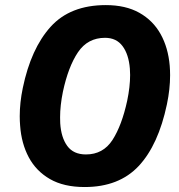

<svg xmlns="http://www.w3.org/2000/svg" viewBox="-20 -722 704 754"><path d="M312.5 12.5Q230.5 12.5 176.2 -18.8Q122 -50 93 -104.2Q64 -158.5 59 -229Q57.5 -247 57.5 -265.5Q57.5 -319 69.5 -376.5Q101.5 -531 178.5 -616.5Q255.5 -702 395.5 -702Q473.5 -702 527.2 -671.8Q581 -641.5 610.8 -588Q640.5 -534.5 646.5 -464Q648 -445.5 648 -426.5Q648 -372 635.5 -312.5Q602 -153 524.8 -70.2Q447.5 12.5 312.5 12.5ZM317.5 -115.5Q385 -115.5 421.8 -172.5Q458.5 -229.5 479.5 -326.5Q491 -381.5 491 -427.5Q491 -440.5 490 -452.5Q485.5 -508.5 461.2 -541Q437 -573.5 392.5 -573.5Q324.5 -573.5 286.2 -516.8Q248 -460 227 -361.5Q216 -307.5 216 -261Q216 -249 216.5 -238Q220 -182 244.2 -148.8Q268.5 -115.5 317.5 -115.5Z"/></svg>

Font: Heraclito
Style: Bold Italic
Weight: 700
Italic angle: -12°
Designer: Kostas Bartsokas (font) & Cristiano Sobral (main changes)
Foundry: Kostas Bartsokas (font) & Cristiano Sobral (main changes)
Version: Version 1.00;July 8, 2020;FontCreator 13.0.0.2655 64-bit